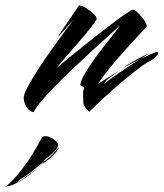

<svg xmlns="http://www.w3.org/2000/svg" viewBox="-87 -412 601 705"><path d="M37 0Q20 -2 10 -19.5Q0 -37 0 -53Q0 -66 16 -95.5Q32 -125 56.5 -162.5Q81 -200 107.5 -237Q134 -274 155 -302.5Q176 -331 184 -342Q159 -314 143.5 -295.5Q128 -277 126 -277Q125 -277 142.5 -303Q160 -329 203 -392Q213 -392 228 -383Q243 -374 255.5 -362.5Q268 -351 268 -341Q259 -327 241 -304Q223 -281 200 -255Q177 -229 156 -204.5Q135 -180 120 -162Q123 -165 143 -181Q163 -197 193 -221.5Q223 -246 256.5 -272.5Q290 -299 321 -322.5Q352 -346 374 -361Q396 -376 402 -376Q407 -376 416 -368Q425 -360 434.5 -348.5Q444 -337 449 -326.5Q454 -316 450 -312Q444 -306 421.5 -282Q399 -258 369.5 -225Q340 -192 313.5 -159.5Q287 -127 273 -104L343 -148Q351 -153 343 -147Q335 -141 323 -132Q311 -123 305 -118Q302 -115 298 -108.5Q294 -102 297 -105Q312 -118 335 -134Q358 -150 383.5 -166.5Q409 -183 429 -196Q411 -187 394 -178Q377 -169 358 -157L372 -167Q381 -174 398 -184Q415 -194 432.5 -203Q450 -212 459 -215L430 -196Q441 -201 453 -206.5Q465 -212 478 -218Q486 -221 489 -221Q498 -221 490.5 -210Q483 -199 469 -191Q447 -180 417 -157Q387 -134 354.5 -106Q322 -78 292 -50.5Q262 -23 241 -2Q220 -19 219 -36Q218 -53 218 -66V-70Q218 -73 218.5 -77.5Q219 -82 222 -88Q221 -93 214 -95.5Q207 -98 208 -102Q212 -121 227 -146Q242 -171 261.5 -198Q281 -225 301 -250Q321 -275 335 -293Q349 -311 353 -318Q342 -308 316 -284.5Q290 -261 256.5 -230.5Q223 -200 187 -166Q151 -132 119 -99.5Q87 -67 65 -41Q43 -15 37 0ZM-67 273Q-43 257 -5.5 208.5Q32 160 66 94Q71 88 79 88Q94 88 111 100Q128 112 126 123Q122 138 109 148.5Q96 159 79 173Q73 177 75 177.5Q77 178 75 181Q113 153 125 132Q129 126 127 134Q125 142 108 159Q101 166 92 173Q83 180 65 193L55 202L72 186L74 181L61 192Q49 202 29 218Q9 234 -6 242Q-10 243 -17 250Q-24 257 -21 256Q-4 246 17.5 230Q39 214 55 202Q23 230 -9 250.5Q-41 271 -67 273Z"/></svg>

Font: Smooch
Style: Regular
Weight: 400
Designer: Robert E. Leuschke
Foundry: Robert E. Leuschke
Version: Version 1.010; ttfautohint (v1.8.3)